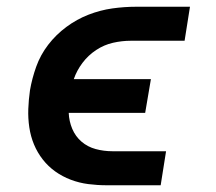

<svg xmlns="http://www.w3.org/2000/svg" viewBox="-20 -550 640 570"><path d="M297 0Q269 0 242 -3.5Q215 -7 190 -16.5Q165 -26 144 -41Q123 -56 107 -76.5Q91 -97 81 -121Q71 -145 67 -172Q63 -199 64 -226.5Q65 -254 69 -282Q75 -317 87.5 -352Q100 -387 123 -417Q146 -447 177 -470Q208 -493 243 -506.5Q278 -520 313.5 -525Q349 -530 385 -530H544L528 -429H368Q342 -429 315.5 -423Q289 -417 265.5 -401.5Q242 -386 225 -363.5Q208 -341 199 -315H428L411 -215H184Q185 -190 194.5 -167.5Q204 -145 222 -129.5Q240 -114 264 -107.5Q288 -101 314 -101H473L457 0Z"/></svg>

Font: Iosevka Slab Extended Oblique
Style: Bold
Weight: 700
Width: 7
Italic angle: -9°
Monospace: yes
Designer: Belleve Invis
Foundry: Belleve Invis
Version: Version 11.1.1; ttfautohint (v1.8.3)